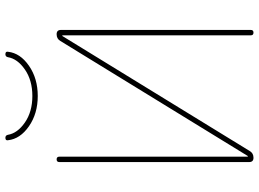

<svg xmlns="http://www.w3.org/2000/svg" viewBox="-144 -816 960 712"><g transform="rotate(-90 336.0 -460.0)"><path d="M107 0Q91 0 91 -16V-720Q91 -730 101 -730Q111 -730 111 -720V-22Q111 -21 112 -21Q114 -21 114 -22L540 -716Q548 -730 565 -730Q581 -730 581 -714V-10Q581 0 571 0Q561 0 561 -10V-708Q561 -709 560 -709Q558 -709 558 -708L132 -14Q124 0 107 0ZM172 -910Q170 -920 181 -920Q190 -920 192 -911Q198 -875 238 -847.5Q278 -820 336 -820Q394 -820 434 -847.5Q474 -875 480 -911Q482 -920 491 -920Q502 -920 500 -910Q495 -865 448 -832.5Q401 -800 336 -800Q271 -800 224 -832.5Q177 -865 172 -910Z"/></g></svg>

Font: Rounded Mplus 1c Thin
Style: Regular
Weight: 250
Version: Version 1.059.20150529